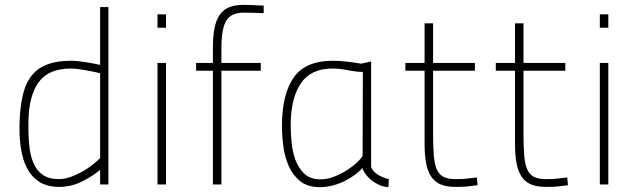

<svg xmlns="http://www.w3.org/2000/svg" viewBox="-20 -759 2613 790"><path d="M273 -509Q287 -509 304 -507Q321 -505 337.5 -502.5Q354 -500 368.5 -497Q383 -494 392 -492V-730H426V0H392V-60Q361 -34 317 -12Q273 10 223 10Q175 10 142.5 -10.5Q110 -31 91 -67.5Q72 -104 65 -155Q58 -206 61 -267Q64 -332 76.5 -378Q89 -424 114.5 -453Q140 -482 178.5 -495.5Q217 -509 273 -509ZM223 -22Q245 -22 270.5 -31Q296 -40 319 -53Q342 -66 361.5 -81.5Q381 -97 392 -109V-458Q383 -460 369 -463Q355 -466 338.5 -469Q322 -472 304.5 -474.5Q287 -477 273 -477Q180 -477 139.5 -421.5Q99 -366 97 -261Q96 -208 100 -164Q104 -120 117.5 -88.5Q131 -57 156 -39.5Q181 -22 223 -22Z M628 -500H663V0H628ZM628 -700H663V-645H628Z M856 -468H787V-500H856V-561Q856 -611 863 -645Q870 -679 885.5 -700Q901 -721 925 -730Q949 -739 983 -739Q996 -739 1010.5 -738.5Q1025 -738 1037 -737Q1051 -736 1065 -736V-705Q1049 -705 1034 -706Q1021 -706 1007.5 -706.5Q994 -707 983 -707Q932 -707 911.5 -674.5Q891 -642 891 -560V-500H1053V-468H891V0H856Z M1507 -71Q1517 -50 1537.5 -38.5Q1558 -27 1580 -22L1578 11Q1558 10 1539.5 1.5Q1521 -7 1507 -18.5Q1493 -30 1483.5 -43.5Q1474 -57 1471 -68Q1462 -56 1443.5 -42Q1425 -28 1402 -16Q1379 -4 1351.5 3.5Q1324 11 1297 11Q1245 11 1214.5 -14Q1184 -39 1167.5 -77Q1151 -115 1145.5 -159.5Q1140 -204 1140 -243Q1141 -374 1189.5 -441.5Q1238 -509 1349 -509Q1375 -509 1406 -505.5Q1437 -502 1466 -497L1507 -506ZM1299 -21Q1327 -21 1356 -32.5Q1385 -44 1409.5 -60Q1434 -76 1451 -92.5Q1468 -109 1472 -119L1473 -463Q1447 -463 1412.5 -470Q1378 -477 1347 -477Q1260 -477 1218.5 -417Q1177 -357 1176 -247Q1176 -215 1179.5 -175.5Q1183 -136 1195.5 -101.5Q1208 -67 1232.5 -44Q1257 -21 1299 -21Z M1762 -468V-206Q1762 -154 1765 -118.5Q1768 -83 1777.5 -61.5Q1787 -40 1805.5 -31Q1824 -22 1854 -22Q1865 -22 1879.5 -22.5Q1894 -23 1908 -25Q1924 -27 1942 -29L1945 3Q1929 5 1913 7Q1899 9 1883 9.5Q1867 10 1854 10Q1820 10 1796 1Q1772 -8 1756.5 -29Q1741 -50 1734 -84Q1727 -118 1727 -168V-468H1648V-500H1727V-663H1762V-500H1934V-468Z M2134 -468V-206Q2134 -154 2137 -118.5Q2140 -83 2149.5 -61.5Q2159 -40 2177.5 -31Q2196 -22 2226 -22Q2237 -22 2251.5 -22.5Q2266 -23 2280 -25Q2296 -27 2314 -29L2317 3Q2301 5 2285 7Q2271 9 2255 9.5Q2239 10 2226 10Q2192 10 2168 1Q2144 -8 2128.5 -29Q2113 -50 2106 -84Q2099 -118 2099 -168V-468H2020V-500H2099V-663H2134V-500H2306V-468Z M2448 -500H2483V0H2448ZM2448 -700H2483V-645H2448Z"/></svg>

Font: Panefresco 1wt
Style: Regular
Weight: 250
Version: Version 1.000